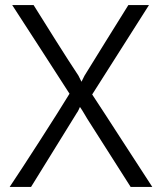

<svg xmlns="http://www.w3.org/2000/svg" viewBox="-20 -734 635 754"><path d="M253 -366C209 -293 66 -71 18 0H102L282 -291C285 -294 290 -305 294 -314C305 -299 321 -269 330 -256L493 0H578C531 -71 390 -291 342 -363L565 -714H484C444 -651 352 -501 312 -437L300 -413L288 -437C245 -501 152 -650 112 -714H28C72 -647 209 -434 253 -366Z"/></svg>

Font: Josefin Sans
Style: Regular
Weight: 400
Designer: Santiago Orozco
Foundry: Typemade
Version: 1.000